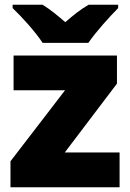

<svg xmlns="http://www.w3.org/2000/svg" viewBox="-20 -852 547 806"><path d="M159 -672H351C382 -718 442 -784 476 -818V-832H352C317 -812 289 -789 254 -759C219 -789 194 -810 159 -832H33V-818C71 -782 129 -718 159 -672ZM482 -66V-212H252L471 -501V-619H37V-473H253L24 -175V-66Z"/></svg>

Font: Noto Sans Malayalam UI Black
Style: Regular
Weight: 900
Designer: Jelle Bosma - Monotype Design Team
Foundry: Monotype Imaging Inc.
Version: Version 2.104